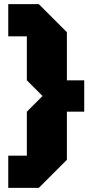

<svg xmlns="http://www.w3.org/2000/svg" viewBox="-20 -770 448 930"><path d="M304 -614V-381H388V-229H304V4L168 140H20V-16H110V-229L186 -305L110 -381V-594H20V-750H168Z"/></svg>

Font: Tektur ExtraBold
Style: Regular
Weight: 800
Designer: Adam Jagosz
Foundry: Adam Jagosz
Version: Version 1.005;gftools[0.9.30]